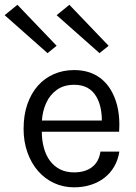

<svg xmlns="http://www.w3.org/2000/svg" viewBox="-50 -790 584 822"><path d="M267 12Q220.5 12 181 -6.5Q141.5 -25 112.8 -58Q84 -91 67.5 -137.2Q51 -183.5 51 -238Q51 -297.5 67.2 -344Q83.5 -390.5 112.2 -423Q141 -455.5 180.8 -472.8Q220.5 -490 267 -490Q370 -490 422 -409Q461 -346.5 461 -256.5Q461 -241.5 460 -226H129Q129 -189.5 137.8 -157.2Q146.5 -125 163.8 -101.8Q181 -78.5 206.8 -65.2Q232.5 -52 267 -52Q314.5 -52 344 -74.5Q373.5 -97 380 -141H461Q455.5 -105.5 439 -77Q422.5 -48.5 397 -28.8Q371.5 -9 338.5 1.5Q305.5 12 267 12ZM386 -274Q386 -336 362 -377Q332.5 -427 268 -427Q223.5 -427 193.5 -405.5Q163.5 -384 147.8 -349.2Q132 -314.5 129.5 -274ZM153.5 -562.5 -30 -725 24.5 -769.5 192.5 -594ZM376 -562.5 192.5 -725 247 -769.5 415 -594Z"/></svg>

Font: Betina Sans
Style: Regular
Weight: 400
Designer: Jonathan Pinhorn (font) & Cristiano Sobral (main changes)
Version: Version 2.001;April 28, 2021;FontCreator 13.0.0.2655 32-bit;